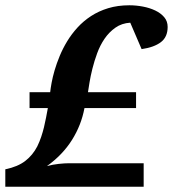

<svg xmlns="http://www.w3.org/2000/svg" viewBox="-23 -707 655 727"><path d="M611.8 -605Q611.8 -566.9 586.2 -547.4Q560.5 -527.8 513.2 -521L470.2 -621.1Q438 -619.1 414.1 -602.3Q390.1 -585.4 373 -560.5Q356 -535.6 345 -505.6Q334 -475.6 326.9 -447Q319.8 -418.5 315.9 -394.5Q312 -370.6 310.1 -357.9H492.2V-297.9H296.9Q284.7 -232.9 249.5 -177Q214.4 -121.1 154.8 -78.1Q176.3 -84 199 -86.4Q221.7 -88.9 238.8 -88.9H521V0H-2.9V-65.9Q44.4 -75.7 72.8 -97.7Q101.1 -119.6 118.2 -152.8Q127 -170.9 133.1 -189.2Q139.2 -207.5 143.6 -225.6Q147.9 -243.7 151.4 -261.7L158.2 -297.9H88.9V-357.9H167Q168.5 -372.1 172.4 -393.6Q176.3 -415 183.8 -440.9Q191.4 -466.8 203.1 -495.1Q214.8 -523.4 231.4 -550.8Q248 -578.1 270.5 -602.8Q293 -627.4 321.8 -646.2Q350.6 -665 386.7 -676Q422.9 -687 466.8 -687Q492.2 -687 518.1 -682.1Q543.9 -677.2 564.9 -667.2Q585.9 -657.2 598.9 -641.8Q611.8 -626.5 611.8 -605Z"/></svg>

Font: Charis SIL Am
Style: Bold Italic
Weight: 700
Italic angle: -11°
Foundry: SIL International
Version: Version 5.000